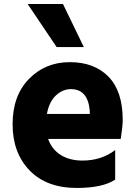

<svg xmlns="http://www.w3.org/2000/svg" viewBox="-20 -886 675 945"><path d="M584 -295.9Q584 -265.6 574.2 -202.1H216.8Q235.4 -150.4 279.3 -123Q323.2 -95.7 385.7 -95.7Q479.5 -95.7 546.9 -147.5V-2Q485.4 39.1 358.4 39.1Q209 39.1 125.5 -47.4Q42 -133.8 42 -274.4Q42 -415 122.6 -497.6Q203.1 -580.1 323.7 -580.1Q444.3 -580.1 514.2 -508.3Q584 -436.5 584 -295.9ZM116.2 -866.2H290L392.6 -654.3H258.8ZM210.9 -325.2H421.9V-339.8Q413.1 -447.3 329.1 -447.3Q288.1 -447.3 254.9 -416Q221.7 -384.8 210.9 -325.2Z"/></svg>

Font: GenEi M Gothic v2 Heavy
Style: Regular
Weight: 800
Version: Version 2.0